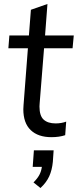

<svg xmlns="http://www.w3.org/2000/svg" viewBox="-20 -681 390 963"><path d="M179 -164 178 -147Q178 -100 199 -81Q220 -62 259 -62Q288 -62 312 -71L307 -3Q277 7 238 7Q171 7 134 -28.5Q97 -64 97 -133Q97 -146 98 -153L120 -439H22L27 -503H125L135 -632L218 -661L206 -503H350L344 -439H201ZM249 73 245 131Q241 172 227 203Q213 234 183 262L148 234Q168 214 177.5 196Q187 178 190 156H144L150 73Z"/></svg>

Font: Muli
Style: Italic
Weight: 400
Italic angle: -4.541°
Designer: Vernon Adams
Foundry: Vernon Adams
Version: Version 2.001